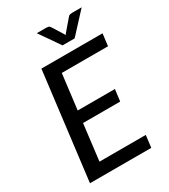

<svg xmlns="http://www.w3.org/2000/svg" viewBox="-218 -1012 982 1115"><g transform="rotate(-30 273.0 -454.5)"><path d="M47 0ZM535.5 -636.5H225.5L196.5 -401.5H446L436 -323H187L157.5 -81H468L458 0H47L135.5 -717.5H545.5ZM215 -909H278.5Q284 -909 291.8 -907.5Q299.5 -906 305 -897L350.5 -824.5L355 -815.5Q356.5 -818 358 -820Q359.5 -822 361.5 -824.5L423 -896.5Q430 -906 438.2 -907.5Q446.5 -909 452.5 -909H516L390.5 -773H309.5Z"/></g></svg>

Font: Lato Medium
Style: Italic
Weight: 500
Italic angle: -7°
Designer: Lukasz Dziedzic
Foundry: tyPoland Lukasz Dziedzic
Version: Version 2.006; 2014-01-15